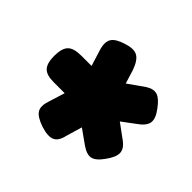

<svg xmlns="http://www.w3.org/2000/svg" viewBox="-105 -821 687 687"><g transform="rotate(-45 238.5 -478.0)"><path d="M234 -685Q272 -685 287.5 -670Q303 -655 303 -617V-565L371 -586Q399 -593 415.5 -582.5Q432 -572 443 -537Q455 -501 444.5 -482Q434 -463 397 -450L345 -434L388 -373Q403 -349 397 -330.5Q391 -312 362 -291Q332 -268 311 -271.5Q290 -275 269 -306L234 -353L193 -297Q175 -273 154.5 -272.5Q134 -272 104 -294Q74 -315 70 -334.5Q66 -354 86 -382L123 -434L62 -452Q30 -459 21.5 -478Q13 -497 25 -535Q38 -573 55.5 -583.5Q73 -594 105 -583L166 -564V-620Q166 -656 181.5 -670.5Q197 -685 234 -685Z"/></g></svg>

Font: Fredoka SemiBold
Style: Regular
Weight: 600
Designer: Ben Nathan
Foundry: Milena B. Brandão, Ben Nathan
Version: Version 2.001